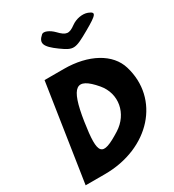

<svg xmlns="http://www.w3.org/2000/svg" viewBox="-262 -1338 1296 1432"><g transform="rotate(-30 386.5 -622.0)"><path d="M45 -50H211C594 -50 849 -335 753 -654C711 -795 550 -883 338 -883H172ZM509 -633C604 -521 575 -362 446 -281C261 -165 233 -196 274 -467C316 -742 379 -786 509 -633ZM327 -1188C272 -1140 285 -1103 382 -1033C474 -967 489 -968 626 -1046C749 -1116 761 -1133 703 -1156C663 -1171 605 -1161 564 -1131C507 -1089 480 -1092 427 -1148C391 -1185 345 -1204 327 -1188Z"/></g></svg>

Font: Hussar Skorodowane
Style: Ky
Weight: 700
Foundry: Cannot Into Space Fonts
Version: Version 0.892